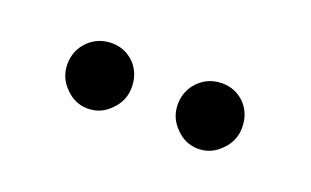

<svg xmlns="http://www.w3.org/2000/svg" viewBox="-31 -730 463 286"><g transform="rotate(20 200.0 -587.0)"><path d="M112 -535Q91 -535 76 -551Q61 -566 61 -587Q61 -609 76 -624Q91 -639 113 -639Q134 -639 149 -624Q163 -609 163 -587Q163 -566 148 -551Q133 -535 112 -535ZM287 -535Q266 -535 251 -551Q236 -566 236 -587Q236 -609 251 -624Q266 -639 288 -639Q309 -639 324 -624Q338 -609 338 -587Q338 -566 323 -551Q308 -535 287 -535Z"/></g></svg>

Font: Shafarik
Style: Regular
Weight: 400
Version: Version 1.001; ttfautohint (v1.8.4.7-5d5b)